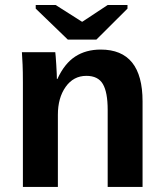

<svg xmlns="http://www.w3.org/2000/svg" viewBox="-20 -733 640 753"><path d="M402.3 0V-302.2Q402.3 -371.1 383.5 -403.3Q364.7 -435.5 318.8 -435.5Q268.1 -435.5 237.5 -392.3Q207 -349.1 207 -283.2V0H69.8V-410.2Q69.8 -452.6 68.6 -479.7Q67.4 -506.8 65.9 -528.3H196.8Q198.2 -519 200.7 -478.8Q203.1 -438.5 203.1 -423.3H205.1Q232.9 -483.9 274.9 -511.2Q316.9 -538.6 375 -538.6Q539.1 -538.6 539.1 -335.4V0ZM357.9 -577.6H246.1L120.1 -699.2V-713.4H198.2L301.3 -647.9H303.2L402.3 -713.4H480V-699.2Z"/></svg>

Font: Cousine
Style: Bold
Weight: 700
Monospace: yes
Designer: Steve Matteson
Foundry: Ascender Corporation
Version: Version 1.20